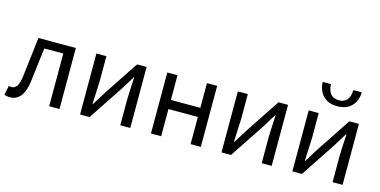

<svg xmlns="http://www.w3.org/2000/svg" viewBox="-78 -1224 3269 1651"><g transform="rotate(15 1556.5 -399.0)"><path d="M11 5 29 -79Q43 -75 53 -75Q113 -75 126 -191L168 -543H501V0H409V-469H240Q209 -212 203 -168Q181 13 61 13Q37 13 11 5Z M684 -543H773V-316Q773 -326 764 -116H768Q804 -172 840 -232L1046 -543H1131V0H1042V-227Q1042 -268 1051 -428H1047L975 -311L769 0H684Z M1315 -543H1406V-323H1668V-543H1759V0H1668V-242H1406V0H1315Z M1943 -543H2032V-316Q2032 -326 2023 -116H2027Q2063 -172 2099 -232L2305 -543H2390V0H2301V-227Q2301 -268 2310 -428H2306L2234 -311L2028 0H1943Z M2574 -543H2663V-316Q2663 -326 2654 -116H2658Q2694 -172 2730 -232L2936 -543H3021V0H2932V-227Q2932 -268 2941 -428H2937L2865 -311L2659 0H2574ZM2669 -694Q2630 -738 2626 -811H2700Q2706 -694 2801 -694Q2896 -694 2900 -811H2975Q2972 -738 2933 -694Q2888 -641 2801 -641Q2714 -641 2669 -694Z"/></g></svg>

Font: 思源黑体R
Style: Regular
Weight: 400
Designer: Ryoko NISHIZUKA  (kana & ideographs); Paul D. Hunt (Latin, Greek & Cyrillic); Wenlong ZHANG  (bopomofo); Sandoll Communi
Foundry: Adobe Systems Incorporated
Version: Version 1.00 June 24, 2014, initial release